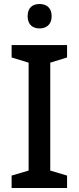

<svg xmlns="http://www.w3.org/2000/svg" viewBox="-20 -939 394 959"><path d="M178 -919C144 -919 118 -902 118 -858C118 -815 144 -797 178 -797C210 -797 238 -815 238 -858C238 -902 210 -919 178 -919ZM315 0V-62L231 -87V-626L315 -652V-714H38V-652L123 -626V-87L38 -62V0Z"/></svg>

Font: Noto Sans Malayalam Medium
Style: Regular
Weight: 500
Designer: Jelle Bosma - Monotype Design Team
Foundry: Monotype Imaging Inc.
Version: Version 2.104